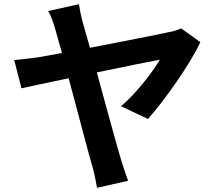

<svg xmlns="http://www.w3.org/2000/svg" viewBox="-20 -836 1040 920"><path d="M689 -266C771 -358 893 -532 940 -634L848 -700C833 -693 810 -685 789 -682C741 -671 565 -637 411 -607C398 -654 386 -695 377 -727C368 -759 362 -791 358 -816L211 -783C226 -758 235 -728 245 -695C252 -670 263 -630 277 -582C220 -572 177 -564 161 -561C122 -556 87 -552 48 -548L83 -413C119 -421 207 -440 309 -461C354 -294 405 -97 423 -37C433 -3 440 37 445 64L594 30C584 5 569 -43 562 -64C542 -130 490 -320 444 -489C583 -518 716 -545 746 -550C714 -495 634 -389 560 -327Z"/></svg>

Font: Noto Sans KR Bold
Style: Regular
Weight: 700
Designer: Ryoko NISHIZUKA  (kana & ideographs); Paul D. Hunt (Latin, Greek & Cyrillic); Wenlong ZHANG  (bopomofo); Sandoll Communi
Foundry: Adobe Systems Incorporated
Version: Version 1.004;PS 1.004;hotconv 1.0.82;makeotf.lib2.5.63406